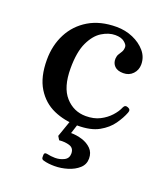

<svg xmlns="http://www.w3.org/2000/svg" viewBox="-132 -578 785 899"><g transform="rotate(20 261.0 -129.0)"><path d="M280 12Q215 12 160.5 -12Q106 -36 73 -89.5Q40 -143 40 -229Q40 -301 70 -359Q100 -417 157 -451Q214 -485 295 -485Q339 -485 377 -468.5Q415 -452 439 -424Q463 -396 463 -359Q463 -331 444.5 -311.5Q426 -292 397 -292Q368 -292 353.5 -306.5Q339 -321 340 -344Q341 -358 346.5 -366.5Q352 -375 358 -385Q364 -395 364 -410Q364 -421 348 -434Q332 -447 302 -447Q270 -447 236.5 -426.5Q203 -406 180.5 -358.5Q158 -311 158 -229Q158 -135 199 -89Q240 -43 301 -43Q341 -43 370.5 -58Q400 -73 420.5 -95.5Q441 -118 450 -140Q457 -156 473 -149Q489 -143 482 -126Q471 -97 448.5 -65Q426 -33 386 -10.5Q346 12 280 12ZM177 196Q177 183 190 185Q213 190 233 190Q257 190 277.5 179.5Q298 169 298 145Q298 118 275 110.5Q252 103 223 106L212 88L242 2H281L264 55Q292 55 319.5 63.5Q347 72 365.5 90.5Q384 109 384 139Q384 168 362.5 187.5Q341 207 308.5 217Q276 227 243 227Q229 227 215 225.5Q201 224 187 220Q177 217 177 207Z"/></g></svg>

Font: Zen Old Mincho Black
Style: Regular
Weight: 900
Designer: Yoshimichi Ohira
Foundry: Positype
Version: Version 1.001